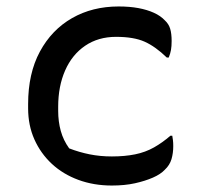

<svg xmlns="http://www.w3.org/2000/svg" viewBox="-20 -563 640 594"><path d="M347 -543Q381 -543 408 -538Q435 -533 456 -523.5Q477 -514 490 -500Q502 -489 506.5 -474Q511 -459 511 -436Q511 -420 509 -408.5Q507 -397 502 -385H496Q461 -419 427.5 -434Q394 -449 339 -449Q284 -449 243.5 -421.5Q203 -394 181.5 -345Q160 -296 160 -233V-220Q160 -187 168 -158Q176 -129 194 -104Q225 -92 257.5 -85.5Q290 -79 326 -79Q366 -79 398 -85.5Q430 -92 456.5 -107Q483 -122 507 -143H513Q514 -137 515 -129.5Q516 -122 516 -111Q516 -89 510.5 -70.5Q505 -52 490 -38Q477 -24 453 -13.5Q429 -3 397.5 4Q366 11 326 11Q270 11 222.5 -6.5Q175 -24 140.5 -56Q106 -88 86.5 -131.5Q67 -175 67 -228V-241Q67 -336 103.5 -403.5Q140 -471 203 -507Q266 -543 347 -543Z"/></svg>

Font: Recursive Monospace Casual
Style: Regular
Weight: 400
Version: Version 1.047